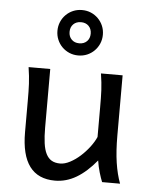

<svg xmlns="http://www.w3.org/2000/svg" viewBox="-55 -826 689 884"><g transform="rotate(5 289.5 -384.5)"><path d="M449.2 0Q445.8 -8.3 441.9 -19.5Q438 -30.8 434.3 -43.5Q430.7 -56.2 427.5 -70.1Q424.3 -84 422.4 -97.7Q377.9 -43.5 330.8 -15.6Q283.7 12.2 231.9 12.2Q75.7 12.2 75.7 -197.8V-341.8Q75.7 -365.2 75.4 -384.3Q75.2 -403.3 74.2 -421.1Q73.2 -439 71.3 -457.5Q69.3 -476.1 65.9 -498H166V-227.1Q166 -185.5 170.2 -155.5Q174.3 -125.5 184.1 -106.2Q193.8 -86.9 209.7 -77.6Q225.6 -68.4 249 -68.4Q270.5 -68.4 294.9 -81.3Q319.3 -94.2 341.6 -114.3Q363.8 -134.3 382.1 -158.4Q400.4 -182.6 410.2 -205.1V-341.8Q410.2 -365.7 409.9 -385Q409.7 -404.3 408.7 -421.9Q407.7 -439.5 405.8 -457.5Q403.8 -475.6 400.4 -498H500.5V-219.7Q500.5 -148.4 508.5 -95Q516.6 -41.5 532.2 0ZM183.6 -676.3Q183.6 -698.2 191.7 -717.3Q199.7 -736.3 214.1 -750.7Q228.5 -765.1 247.6 -773.2Q266.6 -781.2 288.6 -781.2Q310.5 -781.2 329.6 -773.2Q348.6 -765.1 363 -750.7Q377.4 -736.3 385.5 -717.3Q393.6 -698.2 393.6 -676.3Q393.6 -654.3 385.5 -635.3Q377.4 -616.2 363 -601.8Q348.6 -587.4 329.6 -579.3Q310.5 -571.3 288.6 -571.3Q266.6 -571.3 247.6 -579.3Q228.5 -587.4 214.1 -601.8Q199.7 -616.2 191.7 -635.3Q183.6 -654.3 183.6 -676.3ZM337.4 -676.3Q337.4 -698.2 324 -711.7Q310.5 -725.1 288.6 -725.1Q266.6 -725.1 253.2 -711.7Q239.7 -698.2 239.7 -676.3Q239.7 -654.3 253.2 -640.9Q266.6 -627.4 288.6 -627.4Q310.5 -627.4 324 -640.9Q337.4 -654.3 337.4 -676.3Z"/></g></svg>

Font: Andika Viet
Style: Regular
Weight: 400
Designer: Victor Gaultney, Annie Olsen, Julie Remington, Don Collingsworth, Eric Hays, Becca Hirsbrunner
Foundry: SIL International
Version: Version 5.000